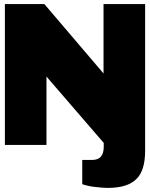

<svg xmlns="http://www.w3.org/2000/svg" viewBox="-20 -708 733 938"><path d="M689 28.8Q689 125.5 646 167Q603 210 505.9 210Q483.4 210 441.9 205.1Q411.6 201.7 381.8 191.9V73.2H431.2Q486.8 73.2 486.8 8.8V-9.8L207 -334V0H3.9V-688H196.8L485.8 -349.1V-688H689Z"/></svg>

Font: Archivo-RBTV
Style: Regular
Weight: 500
Designer: Hector Gatti
Foundry: Hector Gatti
Version: ""